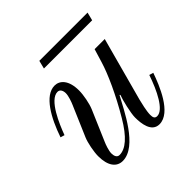

<svg xmlns="http://www.w3.org/2000/svg" viewBox="-156 -729 884 884"><g transform="rotate(-45 286.0 -287.0)"><path d="M206 -546H520L530 -586H216ZM36 -268 56 -262C75 -314 122 -426 174 -426C190 -426 197 -411 197 -394C197 -376 186 -346 181 -335L117 -186C107 -163 97 -113 97 -84C97 -20 123 12 162 12C257 12 331 -151 366 -214L369 -211C360 -189 343 -118 343 -90C343 -50 350 12 401 12C477 12 527 -116 548 -176L528 -182C502 -105 461 -22 420 -22C405 -22 401 -32 401 -49C401 -74 412 -118 416 -134L500 -444H434L414 -378C397 -321 354 -225 298 -131C252 -53 210 -18 171 -18C155 -18 149 -33 149 -50C149 -68 160 -98 165 -109L229 -258C240 -284 249 -331 249 -360C249 -428 218 -456 185 -456C120 -456 68 -362 36 -268Z"/></g></svg>

Font: Old Standard
Style: Italic
Weight: 400
Italic angle: -15.2°
Designer: Alexey Kryukov <alexios@thessalonica.org.ru>
Version: Version 2.0